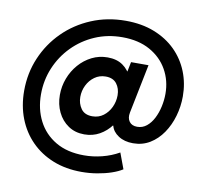

<svg xmlns="http://www.w3.org/2000/svg" viewBox="-91 -825 1113 1057"><g transform="rotate(10 465.5 -297.0)"><path d="M431.4 133.8Q343.5 133.8 272.1 105.4Q200.8 76.9 149.6 25.1Q98.4 -26.7 70.9 -97.2Q43.4 -167.8 43.4 -252.1Q43.4 -350.4 80.1 -436.6Q116.8 -522.9 182.6 -588.4Q248.3 -653.9 336.7 -690.9Q425.1 -728 528.5 -728Q618 -728 688.4 -700.3Q758.9 -672.5 808.3 -623.6Q857.6 -574.6 883.4 -510Q909.2 -445.5 909.2 -372.3Q909.2 -315.6 893.6 -261.8Q878.1 -208 848.6 -164.8Q819.1 -121.6 777.5 -96.2Q735.8 -70.8 683.4 -70.8Q634.7 -70.8 601.5 -92.6Q568.4 -114.3 560.1 -147.4L513.8 -146.5L536.5 -190.4L582.9 -410.5L571.6 -455.3H585L595.7 -508.7H693.3L637.9 -234.1Q631.8 -203.1 646.1 -183.6Q660.4 -164.1 690.1 -164.1Q720.1 -164.1 742.9 -182.7Q765.7 -201.2 781.2 -231.5Q796.7 -261.9 804.6 -298.1Q812.5 -334.2 812.5 -369.5Q812.5 -443.2 778.5 -503.6Q744.6 -563.9 680.4 -599.8Q616.1 -635.6 525.7 -635.6Q442.9 -635.6 372.4 -605Q301.9 -574.4 249.3 -520.7Q196.7 -467.1 167.4 -397.2Q138.1 -327.3 138.1 -248.6Q138.1 -166.4 171.8 -100.6Q205.4 -34.9 270.4 3.4Q335.4 41.6 429 41.6Q479.7 41.6 529.8 28.9Q580 16.3 624 -8.7L656.9 79.6Q633.4 95 597.4 107.2Q561.3 119.5 518.5 126.6Q475.8 133.8 431.4 133.8ZM410.4 -72.3Q359 -72.3 320.9 -98.2Q282.8 -124 261.9 -167.4Q241 -210.8 241 -263.4Q241 -311.7 258 -356.4Q274.9 -401 305.4 -436Q335.9 -471.1 376.7 -491.6Q417.5 -512.1 465 -512.1Q516 -512.1 549.8 -488.5Q583.7 -465 600.7 -423.9Q617.7 -382.8 617.7 -330.7Q617.7 -281 602.9 -234.7Q588.1 -188.4 560.9 -151.7Q533.7 -115.1 495.6 -93.7Q457.5 -72.3 410.4 -72.3ZM436.8 -178.1Q472.2 -178.1 498.6 -198Q525 -217.9 539.7 -249.3Q554.4 -280.8 554.4 -315.5Q554.4 -353.9 534.2 -380.2Q513.9 -406.6 472.7 -406.6Q437.8 -406.6 410.8 -387.2Q383.8 -367.8 368.8 -337.1Q353.7 -306.4 353.7 -271.7Q353.7 -234.9 373.7 -206.5Q393.8 -178.1 436.8 -178.1Z"/></g></svg>

Font: Reddit Sans
Style: Italic
Weight: 400
Italic angle: -11.25°
Designer: Stephen Hutchings
Version: Version 1.013